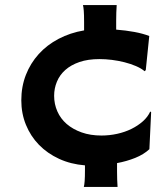

<svg xmlns="http://www.w3.org/2000/svg" viewBox="-20 -633 654 748"><path d="M63 -242.2Q63 -295.4 80.8 -341.1Q98.6 -386.7 130.9 -422.4Q163.1 -458 208.3 -481.7Q253.4 -505.4 307.6 -514.6V-547.4Q307.6 -575.2 306.4 -590.6Q305.2 -606 303.2 -613.3H434.6Q433.6 -599.1 433.1 -583.7Q432.6 -568.4 432.6 -552.7V-517.6Q470.7 -514.6 503.7 -508.5Q536.6 -502.4 561.5 -492.7L547.9 -359.9L543.5 -355.5Q530.3 -366.7 509.8 -375.5Q489.3 -384.3 465.3 -390.4Q441.4 -396.5 416 -399.7Q390.6 -402.8 367.7 -402.8Q322.8 -402.8 289.6 -391.4Q256.3 -379.9 234.4 -360.4Q212.4 -340.8 201.7 -314.7Q190.9 -288.6 190.9 -259.8Q190.9 -227.5 203.4 -199.2Q215.8 -170.9 239.7 -150.1Q263.7 -129.4 297.9 -117.2Q332 -105 375.5 -105Q406.2 -105 436.3 -111.6Q466.3 -118.2 491.7 -130.6Q517.1 -143.1 536.4 -160.2Q555.7 -177.2 565.4 -198.7L568.8 -195.8L562 -51.8Q540 -31.2 506.6 -17.8Q473.1 -4.4 436 2.4V34.7Q436 50.3 436.5 65.7Q437 81.1 438 95.2H306.6Q308.6 87.9 309.8 72.5Q311 57.1 311 29.3V11.2Q255.9 6.8 210.2 -14.2Q164.6 -35.2 131.8 -68.8Q99.1 -102.5 81.1 -146.7Q63 -190.9 63 -242.2Z"/></svg>

Font: Hammersmith One
Style: Regular
Weight: 400
Designer: Nicole Fally
Foundry: Nicole Fally
Version: Version 1.002